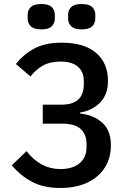

<svg xmlns="http://www.w3.org/2000/svg" viewBox="-20 -922 640 954"><path d="M279.5 12Q195 12 136.2 -20.2Q77.5 -52.5 39 -101L111.5 -171Q181.5 -82 279.5 -82Q341.5 -82 375.8 -111Q410 -140 410 -191V-207.5Q410 -254.5 381 -281Q352 -307.5 290 -307.5H192.5V-402H286.5Q396.5 -402 396.5 -504V-519.5Q396.5 -564.5 367.5 -590.2Q338.5 -616 280.5 -616Q228.5 -616 193 -596Q157.5 -576 131.5 -542L59 -604Q99 -654.5 153.2 -682.2Q207.5 -710 285.5 -710Q398 -710 457.2 -659.5Q516.5 -609 516.5 -520Q516.5 -452.5 477.8 -412.8Q439 -373 378 -363V-358Q442.5 -351.5 486.8 -313.5Q531 -275.5 531 -200Q531 -136.5 500.5 -88.8Q470 -41 413.5 -14.5Q357 12 279.5 12ZM185 -776Q148 -776 132.8 -791.5Q117.5 -807 117.5 -829.5V-849Q117.5 -871.5 132.8 -886.8Q148 -902 185 -902Q222 -902 237.2 -886.8Q252.5 -871.5 252.5 -849V-829.5Q252.5 -807 237.2 -791.5Q222 -776 185 -776ZM386 -776Q349 -776 333.8 -791.5Q318.5 -807 318.5 -829.5V-849Q318.5 -871.5 333.8 -886.8Q349 -902 386 -902Q423 -902 438.2 -886.8Q453.5 -871.5 453.5 -849V-829.5Q453.5 -807 438.2 -791.5Q423 -776 386 -776Z"/></svg>

Font: Lilex Medium
Style: Regular
Weight: 500
Designer: Mike Abbink, Paul van der Laan, Pieter van Rosmalen, Mikhael Khrustik
Foundry: Mikhael Khrustik
Version: Version 1.100